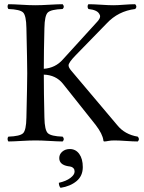

<svg xmlns="http://www.w3.org/2000/svg" viewBox="-20 -670 686 916"><path d="M313 41Q341.3 41 358.2 64.5Q375 87.9 375 127Q375 169.4 345.2 194.1Q315.4 218.8 269 226.1Q261.2 218.3 260.7 202.1Q295.4 194.3 315.7 179Q335.9 163.6 335.9 148.9Q335.9 139.2 331.5 133.8Q327.1 128.4 321 126.2Q314.9 124 304.7 123Q262.7 115.7 262.7 84Q262.7 65.9 277.1 53.5Q291.5 41 313 41ZM191.9 -108.9Q192.9 -48.8 208.5 -34.4Q224.1 -20 278.8 -18.1Q290 -5.9 278.8 4.9Q256.8 4.9 216.8 2.4Q176.8 0 149.9 0Q122.1 0 81.5 2.4Q41 4.9 20 4.9Q16.1 0 16.1 -7.1Q16.1 -14.2 20 -18.1Q75.2 -20 90.1 -34.4Q105 -48.8 106 -108.9Q109.9 -274.9 109.9 -320.8Q109.9 -369.6 106 -536.1Q105 -596.2 90.1 -610.6Q75.2 -625 20 -627Q16.1 -631.8 16.1 -638.9Q16.1 -646 20 -649.9Q42 -649.9 81.5 -647.5Q121.1 -645 147.9 -645Q175.8 -645 216.8 -647.5Q257.8 -649.9 278.8 -649.9Q290 -637.7 278.8 -627Q223.6 -625 208.3 -610.6Q192.9 -596.2 191.9 -536.1Q189 -422.4 189 -341.8Q244.1 -345.7 279.8 -386.2L439.9 -562Q461.9 -584 456.5 -597.9Q451.2 -611.8 437 -618.4Q422.9 -625 401.9 -627Q397.9 -631.8 397.9 -638.9Q397.9 -646 401.9 -649.9Q423.8 -649.9 461.4 -647.5Q499 -645 520 -645Q541 -645 572 -647.5Q603 -649.9 625 -649.9Q636.2 -637.7 625 -627Q543.9 -617.2 488.8 -558.1L341.8 -407.2Q306.6 -371.1 307.1 -357.9Q307.1 -348.1 319.8 -333L539.1 -73.2Q575.2 -28.3 637.2 -18.1Q648.4 -5.9 637.2 4.9Q615.2 4.9 580.6 2.4Q545.9 0 525.9 0Q508.8 0 496.8 2.4Q484.9 4.9 478 4.9Q473.1 4.9 473.1 -1Q469.2 -30.8 437 -73.2L279.8 -271Q246.6 -312 189 -314Q189 -229 191.9 -108.9Z"/></svg>

Font: Linux Libertine Display
Style: Regular
Weight: 400
Designer: Philipp H. Poll
Foundry: Philipp H. Poll
Version: Version 5.0.9